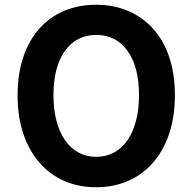

<svg xmlns="http://www.w3.org/2000/svg" viewBox="-20 -774 810 808"><path d="M385 14Q311 14 250.5 -12.5Q190 -39 146 -89.5Q102 -140 78 -211.5Q54 -283 54 -373Q54 -463 78 -534Q102 -605 146 -654Q190 -703 250.5 -728.5Q311 -754 385 -754Q458 -754 519 -728Q580 -702 624 -653.5Q668 -605 692 -534Q716 -463 716 -373Q716 -283 692 -211.5Q668 -140 624 -89.5Q580 -39 519 -12.5Q458 14 385 14ZM385 -114Q426 -114 459.5 -132Q493 -150 516.5 -184Q540 -218 552.5 -266Q565 -314 565 -373Q565 -493 516.5 -560Q468 -627 385 -627Q302 -627 253.5 -560Q205 -493 205 -373Q205 -314 217.5 -266Q230 -218 253.5 -184Q277 -150 310.5 -132Q344 -114 385 -114Z"/></svg>

Font: SpoqaHanSans-Bold
Style: Regular
Weight: 700
Designer: [Spoqa Han Sans] Dong-huui Kim \uAE40 \uB3D9 \uD718   [Noto Sans] Ryoko NISHIZUKA \u897F \u585A \u6DBC \u5B50  (kana & i
Foundry: Spoqa (http://www.spoqa-han-sans.com)
Version: Version 2.000